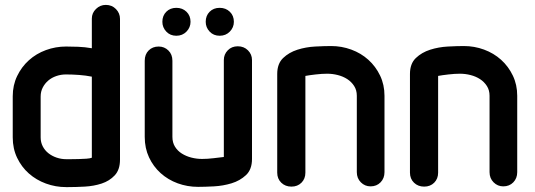

<svg xmlns="http://www.w3.org/2000/svg" viewBox="-20 -754 2186 784"><path d="M146 -193Q146 -173 154.5 -156.5Q163 -140 177.5 -128.5Q192 -117 211 -110.5Q230 -104 250 -104H269Q284 -104 301 -104.5Q318 -105 333 -106Q348 -107 355 -110V-441Q330 -446 302.5 -448Q275 -450 249 -450Q229 -450 210 -443.5Q191 -437 177 -425Q163 -413 154.5 -396.5Q146 -380 146 -360ZM32 -361Q32 -406 50 -443.5Q68 -481 98 -508Q128 -535 167.5 -549.5Q207 -564 250 -564Q272 -564 299 -563Q326 -562 355 -557V-678Q355 -701 372 -717.5Q389 -734 412 -734Q437 -734 453.5 -717Q470 -700 470 -677V-102Q470 -61 448.5 -38Q427 -15 395 -4.5Q363 6 326 8Q289 10 259 10H250Q207 10 167.5 -4.5Q128 -19 98 -45.5Q68 -72 50 -109.5Q32 -147 32 -193Z M643 -665Q643 -690 659 -706Q675 -722 700 -722Q725 -722 741.5 -706Q758 -690 758 -665Q758 -642 741.5 -625Q725 -608 700 -608Q675 -608 659 -625Q643 -642 643 -665ZM820 -665Q820 -690 836 -706Q852 -722 877 -722Q902 -722 918.5 -706Q935 -690 935 -665Q935 -642 918.5 -625Q902 -608 877 -608Q852 -608 836 -625Q820 -642 820 -665ZM894 -509Q894 -532 910 -548.5Q926 -565 951 -565Q976 -565 992.5 -548.5Q1009 -532 1009 -509V-105Q1009 -62 984.5 -39Q960 -16 925.5 -5.5Q891 5 853.5 7Q816 9 789 9Q745 9 705.5 -5.5Q666 -20 636 -47Q606 -74 588.5 -111.5Q571 -149 571 -195V-506Q571 -532 587 -548Q603 -564 628 -564Q651 -564 667.5 -548Q684 -532 684 -506V-195Q684 -172 694.5 -155Q705 -138 722.5 -127Q740 -116 761.5 -110.5Q783 -105 805 -105Q827 -105 852 -108L894 -113Z M1227 -49Q1227 -24 1211 -8Q1195 8 1170 8Q1145 8 1128.5 -8Q1112 -24 1112 -49V-452Q1112 -494 1136 -517Q1160 -540 1194.5 -551Q1229 -562 1267 -564Q1305 -566 1332 -566Q1375 -566 1414.5 -551.5Q1454 -537 1484 -510Q1514 -483 1532 -445.5Q1550 -408 1550 -363V-51Q1550 -26 1534 -9.5Q1518 7 1493 7Q1470 7 1453.5 -9.5Q1437 -26 1437 -51V-363Q1437 -386 1426 -403Q1415 -420 1398 -431Q1381 -442 1359.5 -447.5Q1338 -453 1316 -453Q1295 -453 1269 -450Q1243 -447 1227 -444Z M1769 -49Q1769 -24 1753 -8Q1737 8 1712 8Q1687 8 1670.5 -8Q1654 -24 1654 -49V-452Q1654 -494 1678 -517Q1702 -540 1736.5 -551Q1771 -562 1809 -564Q1847 -566 1874 -566Q1917 -566 1956.5 -551.5Q1996 -537 2026 -510Q2056 -483 2074 -445.5Q2092 -408 2092 -363V-51Q2092 -26 2076 -9.5Q2060 7 2035 7Q2012 7 1995.5 -9.5Q1979 -26 1979 -51V-363Q1979 -386 1968 -403Q1957 -420 1940 -431Q1923 -442 1901.5 -447.5Q1880 -453 1858 -453Q1837 -453 1811 -450Q1785 -447 1769 -444Z"/></svg>

Font: VDS
Style: Bold
Weight: 700
Designer: artmaker
Foundry: artmaker
Version: Version 1.000 2009 initial release